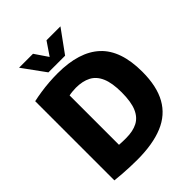

<svg xmlns="http://www.w3.org/2000/svg" viewBox="-263 -1089 1237 1237"><g transform="rotate(-45 355.5 -471.0)"><path d="M252.5 8.5Q222 8.5 188.2 7.2Q154.5 6 120.5 3.5Q86.5 1 54.5 -2.5V-724Q88.5 -731.5 126.5 -737.2Q164.5 -743 204.2 -746Q244 -749 283.5 -749Q479.5 -749 578.2 -657.2Q677 -565.5 677 -370Q677 -237.5 630.2 -153.8Q583.5 -70 489.2 -30.8Q395 8.5 252.5 8.5ZM301.5 -141.5Q363 -141.5 404.8 -163Q446.5 -184.5 467.8 -234.5Q489 -284.5 489 -370.5Q489 -456 467.2 -506.2Q445.5 -556.5 403.5 -578.2Q361.5 -600 301 -600Q286.5 -600 268.8 -598.2Q251 -596.5 237.5 -593.5V-143.5Q256 -142 271.8 -141.8Q287.5 -141.5 301.5 -141.5ZM246 -795 133.5 -950H260.5L334 -842H310L383.5 -950H510.5L398 -795Z"/></g></svg>

Font: Encode Sans SC SemiCondensed ExtraBold
Style: Regular
Weight: 800
Width: 4
Designer: Multiple Designers
Foundry: Impallari Type
Version: Version 3.002